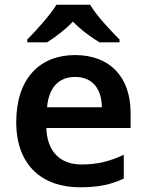

<svg xmlns="http://www.w3.org/2000/svg" viewBox="-20 -786 621 816"><path d="M363 -766H220C193 -721 133 -656 96 -618V-606H180C215 -628 255 -658 290 -694C325 -658 368 -627 403 -606H488V-618C451 -655 389 -721 363 -766ZM299 -552C149 -552 49 -452 49 -267C49 -82 161 10 320 10C400 10 452 -2 506 -27V-128C447 -101 396 -87 326 -87C234 -87 180 -144 177 -242H535V-306C535 -461 445 -552 299 -552ZM299 -459C376 -459 412 -405 413 -330H180C187 -415 231 -459 299 -459Z"/></svg>

Font: Noto Sans Bengali UI SemiBold
Style: Regular
Weight: 600
Designer: Jelle Bosma - Monotype Design Team
Foundry: Monotype Imaging Inc.
Version: Version 2.003